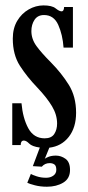

<svg xmlns="http://www.w3.org/2000/svg" viewBox="-20 -550 334 728"><path d="M158 158Q133 158 112 152.5Q91 147 83.5 143L97 109.5Q102.5 113 119 118.5Q135.5 124 155 124Q171 124 182.2 116Q193.5 108 193.5 94Q193.5 78.5 186.2 73.5Q179 68.5 168.5 68.5Q150 68.5 138.5 82L104.5 80L131 9.5Q101.5 5.5 90.5 -5.8Q79.5 -17 70.5 -17Q58.5 -17 58.5 0H26.5V-158.5H61.5Q66.5 -102 87.2 -63.8Q108 -25.5 149.5 -25.5Q175 -25.5 185.8 -42Q196.5 -58.5 196.5 -81.5Q196.5 -115 177.2 -147.2Q158 -179.5 121 -218.5Q82.5 -258.5 55.5 -300.5Q28.5 -342.5 28.5 -403.5Q28.5 -442.5 45.2 -470.8Q62 -499 88.8 -514.2Q115.5 -529.5 145 -529.5Q177 -529.5 191 -518.2Q205 -507 213.5 -507Q222.5 -507 223 -523.5H256.5V-369.5H221Q217.5 -418.5 200.8 -455.8Q184 -493 147 -493Q123 -493 111 -475Q99 -457 99 -432Q99 -402 118.2 -375.5Q137.5 -349 173 -313.5Q213 -273 240.8 -228.5Q268.5 -184 268.5 -122.5Q268.5 -66.5 240.8 -31Q213 4.5 167 10L149.5 53Q151.5 49.5 163.5 44.8Q175.5 40 192 40Q211.5 40 228.5 52.2Q245.5 64.5 245.5 94.5Q245.5 127 219.8 142.5Q194 158 158 158Z"/></svg>

Font: Imbue 10pt SemiBold
Style: Regular
Weight: 600
Designer: Tyler Finck
Foundry: Etcetera Type Company
Version: Version 1.102; ttfautohint (v1.8.3)